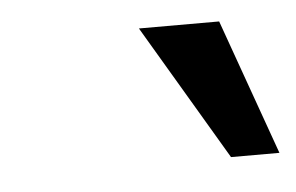

<svg xmlns="http://www.w3.org/2000/svg" viewBox="-29 -806 372 241"><g transform="rotate(-5 157.5 -685.5)"><path d="M314.9 -600.1H253.9L152.8 -771H253.9Z"/></g></svg>

Font: Perun
Style: Italic
Weight: 400
Italic angle: -12°
Foundry: Stefan Peev, Context Ltd
Version: Version 001.000